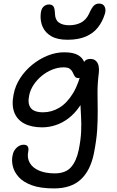

<svg xmlns="http://www.w3.org/2000/svg" viewBox="-20 -793 651 1072"><path d="M282 259Q206 259 158 241.5Q110 224 84.5 195.5Q59 167 51.5 135Q44 103 50 76Q54 50 72 32.5Q90 15 112 15Q129 15 135 25Q141 35 138 51Q130 88 146 116Q162 144 198 159.5Q234 175 286 175Q346 175 376.5 140.5Q407 106 420 42Q431 -13 433 -58Q435 -103 432.5 -143Q430 -183 428.5 -222Q427 -261 431 -305L471 -291Q451 -237 423.5 -197.5Q396 -158 362.5 -132.5Q329 -107 291.5 -94.5Q254 -82 215 -82Q155 -82 115 -103.5Q75 -125 59.5 -166Q44 -207 56 -266Q65 -314 92.5 -356.5Q120 -399 160 -431.5Q200 -464 246 -482.5Q292 -501 338 -501Q389 -501 415.5 -485.5Q442 -470 450 -446Q458 -422 452 -397Q449 -383 438.5 -370Q428 -357 418 -357Q404 -357 398 -366Q392 -375 387 -387Q382 -399 371 -408Q360 -417 335 -417Q303 -417 271 -404Q239 -391 212.5 -369Q186 -347 167.5 -319Q149 -291 143 -261Q133 -215 151.5 -190.5Q170 -166 221 -166Q268 -166 311 -191.5Q354 -217 388 -273Q422 -329 441 -420Q444 -443 454.5 -453.5Q465 -464 485 -464Q504 -464 515.5 -453Q527 -442 530.5 -425Q534 -408 532 -389Q524 -325 524.5 -274Q525 -223 525.5 -173.5Q526 -124 522.5 -67.5Q519 -11 504 65Q484 161 430 210Q376 259 282 259ZM357 -571Q300 -571 266 -591Q232 -611 218 -643.5Q204 -676 207 -712Q209 -743 222.5 -755.5Q236 -768 253 -768Q271 -768 278.5 -757Q286 -746 287 -715Q288 -682 309 -667Q330 -652 366 -652Q404 -652 432.5 -667Q461 -682 477 -716Q492 -750 504 -761.5Q516 -773 533 -773Q556 -773 564.5 -755.5Q573 -738 565 -714Q552 -672 526.5 -639.5Q501 -607 459 -589Q417 -571 357 -571Z"/></svg>

Font: Shantell Sans
Style: Italic
Weight: 400
Italic angle: -11°
Designer: Stephen Nixon, Anya Danilova, Shantell Martin
Foundry: Arrow Type
Version: Version 1.011;[c5ecc13dd]